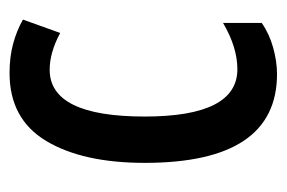

<svg xmlns="http://www.w3.org/2000/svg" viewBox="-119 -471 600 402"><g transform="rotate(-90 181.0 -270.0)"><path d="M227 10Q41 10 41 -267Q41 -397 87 -473.5Q133 -550 229 -550Q263 -550 290.5 -542.5Q318 -535 341 -522L313 -444Q272 -466 236 -466Q138 -466 138 -267Q138 -73 237 -73Q283 -73 334 -103V-22Q311 -6 282 2Q253 10 227 10Z"/></g></svg>

Font: Noto Sans Ethiopic ExtraCondensed Medium
Style: Regular
Weight: 500
Width: 2
Designer: Monotype Design Team
Foundry: Monotype Imaging Inc.
Version: Version 2.102; ttfautohint (v1.8.4.7-5d5b)